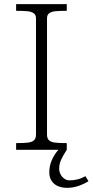

<svg xmlns="http://www.w3.org/2000/svg" viewBox="-20 -720 446 923"><path d="M153 -73V-632Q153 -648.5 142.2 -656.2Q131.5 -664 112.5 -666Q93.5 -668 57.5 -668V-700H301V-668Q265 -668 246 -666Q227 -664 216.5 -656.2Q206 -648.5 206 -632V-73Q206 -54.5 215.5 -45.8Q225 -37 244 -34.5Q263 -32 301 -32V0H57.5V-32Q96 -32 115 -34.5Q134 -37 143.5 -45.8Q153 -54.5 153 -73ZM217 108.5Q217 78.5 228.2 51.8Q239.5 25 258 3.5L261 0H301Q282 29.5 273.2 49.2Q264.5 69 264.5 92Q264.5 104.5 270.8 117.2Q277 130 288.5 138.5Q300 147 314.5 147Q334.5 147 353.5 142.2Q372.5 137.5 390.5 127L405.5 151Q383 165 356.8 174Q330.5 183 302 183Q278.5 183 259.2 175Q240 167 228.5 150.2Q217 133.5 217 108.5Z"/></svg>

Font: Didactic
Style: Regular
Weight: 400
Designer: Tyler Finck
Foundry: Etcetera Type Co
Version: Version 3.007;FEAKit 1.0